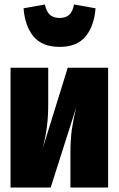

<svg xmlns="http://www.w3.org/2000/svg" viewBox="-20 -836 529 856"><path d="M462 0H294V-156Q294 -215 300.5 -260Q307 -305 320 -358L206 0H27V-534H195V-374Q195 -315 189 -269.5Q183 -224 170 -173L282 -534H462ZM85 -799 180 -816Q187 -784 202.5 -770Q218 -756 246 -756Q273 -756 288.5 -770Q304 -784 310 -816L406 -799Q400 -720 361.5 -673.5Q323 -627 246 -627Q168 -627 129.5 -673.5Q91 -720 85 -799Z"/></svg>

Font: Fira Sans Extra Condensed Black
Style: Regular
Weight: 900
Width: 1
Designer: Carrois Corporate & Edenspiekermann AG
Foundry: Carrois Corporate GbR & Edenspiekermann AG
Version: Version 4.203